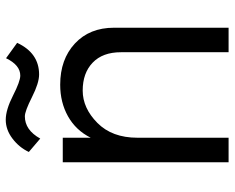

<svg xmlns="http://www.w3.org/2000/svg" viewBox="-93 -686 804 658"><g transform="rotate(-90 309.0 -357.0)"><path d="M82 24.4V-543.9H166V-448.2Q191.4 -499 239.3 -525.9Q287.1 -552.7 347.7 -552.7Q434.6 -552.7 488.8 -502.4Q543 -452.1 543 -368.2V24.4H459V-344.7Q459 -407.2 423.3 -441.4Q387.7 -475.6 327.6 -475.6Q267.6 -475.6 216.8 -425.3Q166 -375 166 -288.1V24.4ZM117.2 -660.2Q132.8 -693.4 163.1 -716.3Q193.4 -739.3 227.5 -739.3Q261.7 -739.3 310.5 -714.4Q359.4 -689.5 378.9 -689.5Q415 -689.5 438.5 -738.3L491.2 -700.2Q456.1 -625 382.8 -625Q353.5 -625 305.2 -649.4Q256.8 -673.8 239.3 -673.8Q192.4 -673.8 163.1 -621.1Z"/></g></svg>

Font: GenEi M Gothic v2 Regular
Style: Regular
Weight: 400
Version: Version 2.0